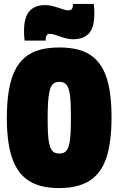

<svg xmlns="http://www.w3.org/2000/svg" viewBox="-20 -953 605 983"><path d="M284 -167Q298 -167 308 -172Q318 -177 325 -189Q332 -201 336 -222Q340 -243 341.5 -275Q343 -307 343 -351Q343 -395 341.5 -427Q340 -459 336 -479.5Q332 -500 325 -512Q318 -524 308 -529Q298 -534 284 -534Q270 -534 260 -529Q250 -524 243 -512Q236 -500 232 -479Q228 -458 226 -426Q224 -394 224 -350Q224 -305 225.5 -273Q227 -241 231.5 -220Q236 -199 243 -187.5Q250 -176 260 -171.5Q270 -167 284 -167ZM283 10Q229 10 185.5 -2Q142 -14 110 -40Q78 -66 57 -108Q36 -150 25.5 -209.5Q15 -269 15 -349Q15 -428 25 -488Q35 -548 55.5 -590.5Q76 -633 108 -659.5Q140 -686 184 -698Q228 -710 284 -710Q340 -710 383.5 -698Q427 -686 458.5 -660Q490 -634 510.5 -592.5Q531 -551 541 -491.5Q551 -432 551 -353Q551 -273 541 -212.5Q531 -152 510 -109.5Q489 -67 457 -41Q425 -15 381.5 -2.5Q338 10 283 10ZM106 -745Q104 -759 103.5 -771.5Q103 -784 103 -795Q103 -864 130.5 -895.5Q158 -927 211 -927Q228 -927 245 -923Q262 -919 278 -913.5Q294 -908 307.5 -904Q321 -900 331 -900Q338 -900 343 -903Q348 -906 350.5 -911.5Q353 -917 353 -923Q353 -925 353 -928.5Q353 -932 353 -933H460Q462 -920 462.5 -907Q463 -894 463 -883Q463 -811 435 -781.5Q407 -752 354 -752Q338 -752 321.5 -756Q305 -760 289 -765.5Q273 -771 259 -775.5Q245 -780 234 -780Q225 -780 219.5 -772.5Q214 -765 214 -755Q214 -754 214 -750.5Q214 -747 214 -745Z"/></svg>

Font: Georama SemiCondensed Black
Style: Regular
Weight: 900
Width: 4
Designer: Jean-Baptiste Levee
Foundry: Production Type
Version: Version 1.001